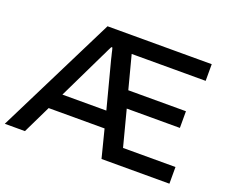

<svg xmlns="http://www.w3.org/2000/svg" viewBox="-117 -862 1228 1039"><g transform="rotate(20 497.5 -343.0)"><path d="M-4 0 338 -686H938V-590H512L562 -399H894V-303H588L642 -96H944V0H553L512 -161H190L112 0ZM235 -255H488L417 -526Q416 -533 413.5 -541Q411 -549 409.5 -557Q408 -565 406 -572.5Q404 -580 402 -587H396Q392 -580 388.5 -572.5Q385 -565 381 -557Q377 -549 373.5 -541Q370 -533 366 -526Z"/></g></svg>

Font: Archivo SemiBold Medium
Style: Regular
Weight: 500
Version: Version 2.001